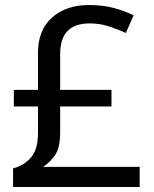

<svg xmlns="http://www.w3.org/2000/svg" viewBox="-20 -743 612 763"><path d="M334 -723Q389 -723 433 -711Q477 -699 511 -682L480 -612Q450 -626 413.5 -638Q377 -650 336 -650Q279 -650 249 -620.5Q219 -591 219 -525V-386H423V-320H219V-216Q219 -155 198 -125.5Q177 -96 151 -80H535V0H32V-74Q75 -85 103 -117Q131 -149 131 -215V-320H35V-386H131V-534Q131 -623 186.5 -673Q242 -723 334 -723Z"/></svg>

Font: Noto Sans Tifinagh Rhissa Ixa
Style: Regular
Weight: 400
Designer: JamraPatel
Foundry: JamraPatel LLC
Version: Version 2.006; ttfautohint (v1.8.4.7-5d5b)